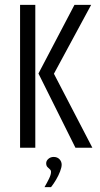

<svg xmlns="http://www.w3.org/2000/svg" viewBox="-20 -611 413 794"><path d="M292 0 139 -307 288 -591H357L203 -306L362 0ZM63 0V-591H126V0ZM164 163Q175 144 183 127.5Q191 111 191 100Q191 93 186 89Q181 85 176 79.5Q171 74 171 64Q171 54 180 46Q189 38 202 38Q217 38 226 47.5Q235 57 235 70Q235 81 228.5 98Q222 115 212 132Q202 149 191 163Z"/></svg>

Font: Alumni Sans Thin
Style: Regular
Weight: 400
Version: Version 1.018